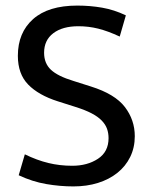

<svg xmlns="http://www.w3.org/2000/svg" viewBox="-20 -659 545 688"><path d="M257 -639Q303 -639 346 -631.5Q389 -624 431 -604L409 -528Q366 -548 331.5 -556.5Q297 -565 261 -565Q204 -565 171 -540Q138 -515 138 -470Q138 -432 162.5 -409Q187 -386 243 -369L306 -349Q392 -322 427.5 -275.5Q463 -229 463 -171Q463 -130 446.5 -96.5Q430 -63 400.5 -39.5Q371 -16 331 -3.5Q291 9 243 9Q195 9 145.5 0.5Q96 -8 47 -31L69 -106Q112 -85 153 -75Q194 -65 239 -65Q293 -65 331 -90Q369 -115 369 -164Q369 -182 363.5 -197.5Q358 -213 344.5 -227Q331 -241 308 -253Q285 -265 250 -276L187 -296Q118 -318 81 -356Q44 -394 44 -459Q44 -542 98.5 -590.5Q153 -639 257 -639Z"/></svg>

Font: Mukta Vaani
Style: Regular
Weight: 400
Designer: Noopur Datye, Girish Dalvi, Yashodeep Gholap, Pallavi Karambelkar
Foundry: Ek Type
Version: Version 2.538;PS 1.000;hotconv 16.6.51;makeotf.lib2.5.65220;